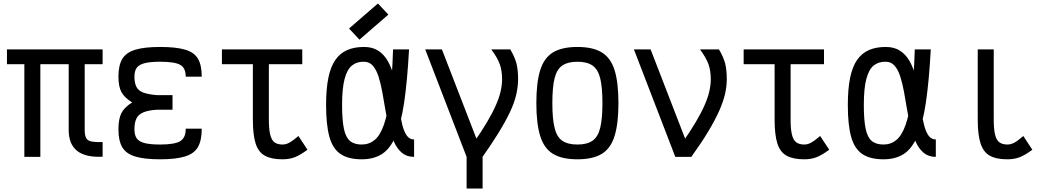

<svg xmlns="http://www.w3.org/2000/svg" viewBox="-20 -902 6040 1104"><path d="M570 -1Q472 4 423.5 -34.5Q375 -73 375 -155V-618H570V-533H20V-618H570V-533H467V-155Q467 -125 475 -109Q483 -93 505.5 -88.5Q528 -84 570 -85ZM120 0V-593H212V0Z M901 14Q810 14 757.5 -2Q705 -18 683 -55.5Q661 -93 661 -158Q661 -218 678 -251.5Q695 -285 740 -313Q695 -341 678 -373Q661 -405 661 -461Q661 -526 683 -563Q705 -600 757.5 -616Q810 -632 901 -632Q992 -632 1044.5 -616.5Q1097 -601 1118.5 -564Q1140 -527 1140 -461H1048Q1048 -511 1016.5 -529Q985 -547 901 -547Q845 -547 812.5 -539Q780 -531 766.5 -512.5Q753 -494 753 -461Q753 -425 764.5 -402.5Q776 -380 804.5 -369.5Q833 -359 882 -355H972V-271H882Q833 -268 804.5 -256Q776 -244 764.5 -220.5Q753 -197 753 -158Q753 -125 766.5 -106Q780 -87 812.5 -79Q845 -71 901 -71Q985 -71 1016.5 -90.5Q1048 -110 1048 -162H1140Q1140 -95 1118.5 -57Q1097 -19 1044.5 -2.5Q992 14 901 14Z M1604 14Q1540 14 1502.5 -7Q1465 -28 1449.5 -78Q1434 -128 1434 -214V-590H1526V-214Q1526 -160 1533.5 -128.5Q1541 -97 1558 -84Q1575 -71 1604 -71Q1624 -71 1643.5 -81.5Q1663 -92 1696 -120L1748 -41Q1706 -10 1675 2Q1644 14 1604 14ZM1256 -533V-618H1718V-533Z M2361 -100V0Q2319 0 2291.5 -23Q2264 -46 2246 -85Q2228 -124 2216 -172.5Q2204 -221 2195.5 -273Q2187 -325 2178 -374Q2169 -423 2156.5 -462Q2144 -501 2124 -524Q2104 -547 2073 -547Q2032 -548 2004 -525.5Q1976 -503 1961.5 -448.5Q1947 -394 1947 -298Q1947 -211 1957.5 -161.5Q1968 -112 1992.5 -91.5Q2017 -71 2060 -71Q2102 -71 2133.5 -96.5Q2165 -122 2187 -183.5Q2209 -245 2222 -351Q2235 -457 2240 -618H2332Q2322 -435 2304 -313.5Q2286 -192 2255 -119.5Q2224 -47 2176.5 -16.5Q2129 14 2060 14Q1983 14 1938 -16.5Q1893 -47 1874 -115.5Q1855 -184 1855 -298Q1855 -390 1868 -454Q1881 -518 1908 -557Q1935 -596 1976 -614Q2017 -632 2073 -632Q2123 -632 2156.5 -609.5Q2190 -587 2211 -549Q2232 -511 2244.5 -464Q2257 -417 2264 -366Q2271 -315 2277.5 -268Q2284 -221 2293.5 -183Q2303 -145 2319 -122.5Q2335 -100 2361 -100ZM2047 -674 1987 -738 2153 -882 2213 -818Z M2663 182V0L2425 -618H2521L2755 -13V182ZM2737 25 2701 -78Q2748 -145 2780 -199Q2812 -253 2831.5 -297.5Q2851 -342 2859 -378.5Q2867 -415 2867 -447Q2867 -495 2854 -532Q2841 -569 2805 -618H2914Q2940 -574 2949.5 -537.5Q2959 -501 2959 -447Q2959 -405 2948.5 -358.5Q2938 -312 2912 -257Q2886 -202 2843 -132.5Q2800 -63 2737 25Z M3300 14Q3211 14 3159.5 -17.5Q3108 -49 3086 -120.5Q3064 -192 3064 -309Q3064 -427 3086 -498Q3108 -569 3159.5 -600.5Q3211 -632 3300 -632Q3389 -632 3440.5 -600.5Q3492 -569 3514 -498Q3536 -427 3536 -309Q3536 -192 3514 -120.5Q3492 -49 3440.5 -17.5Q3389 14 3300 14ZM3300 -71Q3355 -71 3386.5 -92.5Q3418 -114 3431 -166Q3444 -218 3444 -309Q3444 -401 3431 -452.5Q3418 -504 3386.5 -525.5Q3355 -547 3300 -547Q3245 -547 3213.5 -525.5Q3182 -504 3169 -452.5Q3156 -401 3156 -309Q3156 -218 3169 -166Q3182 -114 3213.5 -92.5Q3245 -71 3300 -71Z M3863 0 3625 -618H3721L3955 -13V0ZM3955 0 3901 -78Q3948 -145 3980 -199Q4012 -253 4031.5 -297.5Q4051 -342 4059 -378.5Q4067 -415 4067 -447Q4067 -495 4054 -532Q4041 -569 4005 -618H4114Q4140 -574 4149.5 -537.5Q4159 -501 4159 -447Q4159 -406 4149 -362Q4139 -318 4115.5 -265Q4092 -212 4053 -147Q4014 -82 3955 0Z M4604 14Q4540 14 4502.5 -7Q4465 -28 4449.5 -78Q4434 -128 4434 -214V-590H4526V-214Q4526 -160 4533.5 -128.5Q4541 -97 4558 -84Q4575 -71 4604 -71Q4624 -71 4643.5 -81.5Q4663 -92 4696 -120L4748 -41Q4706 -10 4675 2Q4644 14 4604 14ZM4256 -533V-618H4718V-533Z M5361 -100V0Q5319 0 5291.5 -23Q5264 -46 5246 -85Q5228 -124 5216 -172.5Q5204 -221 5195.5 -273Q5187 -325 5178 -374Q5169 -423 5156.5 -462Q5144 -501 5124 -524Q5104 -547 5073 -547Q5032 -548 5004 -525.5Q4976 -503 4961.5 -448.5Q4947 -394 4947 -298Q4947 -211 4957.5 -161.5Q4968 -112 4992.5 -91.5Q5017 -71 5060 -71Q5102 -71 5133.5 -96.5Q5165 -122 5187 -183.5Q5209 -245 5222 -351Q5235 -457 5240 -618H5332Q5322 -435 5304 -313.5Q5286 -192 5255 -119.5Q5224 -47 5176.5 -16.5Q5129 14 5060 14Q4983 14 4938 -16.5Q4893 -47 4874 -115.5Q4855 -184 4855 -298Q4855 -390 4868 -454Q4881 -518 4908 -557Q4935 -596 4976 -614Q5017 -632 5073 -632Q5123 -632 5156.5 -609.5Q5190 -587 5211 -549Q5232 -511 5244.5 -464Q5257 -417 5264 -366Q5271 -315 5277.5 -268Q5284 -221 5293.5 -183Q5303 -145 5319 -122.5Q5335 -100 5361 -100Z M5773 14Q5708 14 5671 -7Q5634 -28 5618 -78Q5602 -128 5602 -214V-618H5694V-214Q5694 -160 5701.5 -128.5Q5709 -97 5726 -84Q5743 -71 5773 -71Q5792 -71 5812 -81.5Q5832 -92 5864 -120L5916 -41Q5874 -10 5843 2Q5812 14 5773 14Z"/></svg>

Font: Victor Mono SemiBold
Style: Regular
Weight: 600
Monospace: yes
Designer: Rune Bjørnerås
Version: Version 1.561;gftools[0.9.30]